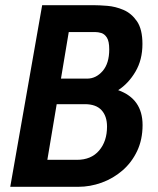

<svg xmlns="http://www.w3.org/2000/svg" viewBox="-20 -720 609 740"><path d="M19.5 0 142.5 -700H341.5Q362 -700 393.5 -697.5Q425 -695 456 -681.8Q487 -668.5 508 -637.8Q529 -607 529 -550.5Q529 -489.5 502.2 -444Q475.5 -398.5 435.5 -372.5Q529.5 -339 529.5 -238Q529.5 -182 508.5 -137.8Q487.5 -93.5 451.8 -62.8Q416 -32 371.8 -16Q327.5 0 281.5 0ZM346.5 -596.5H245L215 -417H316Q350 -417 375.5 -446.2Q401 -475.5 401 -529.5Q401 -561 392 -575Q383 -589 370.5 -592.8Q358 -596.5 346.5 -596.5ZM162.5 -104H276.5Q331.5 -104 362 -139.8Q392.5 -175.5 392.5 -232Q392.5 -272.5 371.2 -295.5Q350 -318.5 307 -318.5H198.5Z"/></svg>

Font: Cabin Condensed
Style: Bold Italic
Weight: 700
Width: 3
Italic angle: -10°
Designer: Pablo Impallari
Foundry: Pablo Impallari. http://www.impallari.com Igino Marini. http://www.ikern.com
Version: Version 3.001; ttfautohint (v1.8.3)